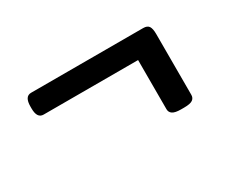

<svg xmlns="http://www.w3.org/2000/svg" viewBox="-56 -510 713 595"><g transform="rotate(-30 300.0 -212.5)"><path d="M457 -74Q436 -74 427 -80Q418 -86 418 -97V-273H80Q57 -273 57 -308V-315Q57 -351 80 -351H481Q496 -351 501.5 -342.5Q507 -334 507 -315V-97Q507 -86 498.5 -80Q490 -74 468 -74Z"/></g></svg>

Font: Asap Expanded Medium
Style: Regular
Weight: 500
Width: 7
Designer: Pablo Cosgaya
Foundry: Omnibus-Type
Version: Version 3.001